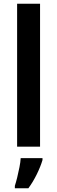

<svg xmlns="http://www.w3.org/2000/svg" viewBox="-20 -780 303 1021"><path d="M193 0H71V-760H193ZM206 71Q196 105 176 146Q156 187 131 221H59V208Q65 190 71.5 163.5Q78 137 83.5 109Q89 81 90 61H206Z"/></svg>

Font: Noto Sans Lao UI SemCond SemBd
Style: Regular
Weight: 600
Width: 4
Designer: Monotype Design Team
Foundry: Monotype Imaging Inc.
Version: Version 2.000; ttfautohint (v1.8.4.7-5d5b)